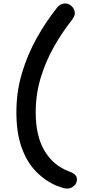

<svg xmlns="http://www.w3.org/2000/svg" viewBox="-20 -831 492 1113"><path d="M372 262Q358 262 347 259Q336 256 311 247Q244 219 190.5 165Q137 111 106 25.5Q75 -60 75 -180Q75 -300 107.5 -408Q140 -516 193 -610.5Q246 -705 308 -783Q320 -799 332.5 -805Q345 -811 357 -811Q381 -811 397.5 -793Q414 -775 414 -754Q414 -737 393 -710Q340 -643 293 -560.5Q246 -478 216.5 -382Q187 -286 187 -180Q187 -43 238 43Q289 129 381 163Q406 172 416 183Q426 194 426 209Q426 232 408.5 247Q391 262 372 262Z"/></svg>

Font: Shantell Sans Normal
Style: Regular
Weight: 500
Designer: Stephen Nixon, Anya Danilova, Shantell Martin
Foundry: Arrow Type
Version: Version 1.009;[a7da0bfa3]